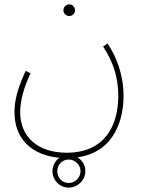

<svg xmlns="http://www.w3.org/2000/svg" viewBox="-20 -640 664 875"><path d="M296 -567C310 -567 322 -579 322 -593C322 -608 310 -620 296 -620C281 -620 269 -608 269 -593C269 -579 281 -567 296 -567ZM46 -128C46 -7 125 68 251 79C232 92 219 115 219 140C219 181 252 215 293 215C334 215 369 181 369 140C369 113 355 90 333 77C509 52 543 -108 543 -201C543 -299 511 -381 470 -442L450 -428C495 -359 519 -290 519 -203C519 -66 456 56 284 56C152 56 72 -16 72 -129C72 -181 89 -242 119 -306L97 -317C55 -227 46 -173 46 -128ZM293 194C264 194 241 170 241 140C241 111 264 87 293 87C322 87 347 111 347 140C347 170 321 194 293 194Z"/></svg>

Font: Noto Sans Arabic UI SmCn Th
Style: Regular
Weight: 100
Width: 4
Designer: Monotype Design Team, Nadine Chahine and Nizar Qandah
Foundry: Monotype Imaging Inc.
Version: Version 2.010